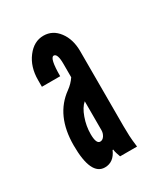

<svg xmlns="http://www.w3.org/2000/svg" viewBox="-88 -597 325 373"><g transform="rotate(-30 74.5 -410.0)"><path d="M41.5 -269.5Q61.5 -269.5 71 -291.5H72.5Q72.5 -288.5 74.5 -282.2Q76.5 -276 77.5 -273.5H115.5Q113.5 -289 113 -299.2Q112.5 -309.5 112.5 -321V-489Q112.5 -516 99.2 -533.5Q86 -551 65.5 -551Q44 -551 28.8 -531Q13.5 -511 13.5 -481.5V-466.5H54.5Q54.5 -507.5 63.5 -507.5Q72 -507.5 72 -484V-454Q65 -443.5 54 -435.5Q10 -404 10 -337Q10 -269.5 41.5 -269.5ZM58.5 -317.5Q49.5 -317.5 49.5 -339.5Q49.5 -357.5 55.8 -375Q62 -392.5 71.5 -400.5V-335.5Q71.5 -329 67.8 -323.2Q64 -317.5 58.5 -317.5Z"/></g></svg>

Font: League Gothic SemiCondensed
Style: Regular
Weight: 400
Width: 4
Designer: The League of Moveable Type
Version: Version 1.600; ttfautohint (v1.8.3)